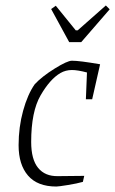

<svg xmlns="http://www.w3.org/2000/svg" viewBox="-20 -673 421 702"><path d="M346 -438 317 -310H294L298 -408Q264 -417 243 -417Q220 -417 201 -406Q163 -384 128.5 -324.5Q94 -265 94 -154Q94 -90 119.5 -59Q145 -28 192 -29L288 -30L283 -8Q262 -2 228 3.5Q194 9 186 9Q117 9 82.5 -31Q48 -71 48 -142Q48 -208 64.5 -268Q81 -328 107 -365Q133 -393 179.5 -422Q226 -451 243 -451Q271 -451 346 -438ZM167 -640 184 -652 257 -562H264L367 -653L381 -639L277 -519H233Z"/></svg>

Font: Grenze ExtraLight
Style: Italic
Weight: 275
Italic angle: -10°
Designer: Renata Polastri
Foundry: Omnibus-Type
Version: Version 1.002; ttfautohint (v1.8)